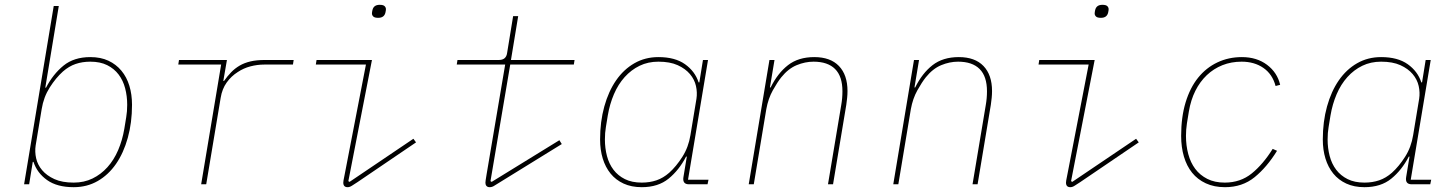

<svg xmlns="http://www.w3.org/2000/svg" viewBox="-20 -765 6040 797"><path d="M203 -740H224L168 -401H171Q200 -457 243.5 -492.5Q287 -528 355 -528Q398 -528 430 -513Q462 -498 484 -471.5Q506 -445 517 -409Q528 -373 528 -330Q528 -256 510.5 -193Q493 -130 461.5 -84.5Q430 -39 385.5 -13.5Q341 12 286 12Q217 12 175.5 -17.5Q134 -47 119 -93H116L101 0H80ZM286 -7Q329 -7 364 -24Q399 -41 426 -71Q453 -101 470.5 -142Q488 -183 496 -230L504 -279Q508 -302 508 -330Q508 -366 499.5 -398.5Q491 -431 472.5 -455.5Q454 -480 425 -494.5Q396 -509 355 -509Q322 -509 294 -499.5Q266 -490 241 -468Q212 -442 186.5 -402Q161 -362 153 -312L128 -161Q124 -135 130 -108Q136 -81 155 -58.5Q174 -36 206 -21.5Q238 -7 286 -7Z M815 0 898 -497H720L723 -516H922L907 -429H910Q924 -449 939.5 -465Q955 -481 974.5 -492.5Q994 -504 1019.5 -510Q1045 -516 1080 -516H1199L1196 -497H1077Q1048 -497 1019.5 -489.5Q991 -482 967 -466Q940 -449 921 -422.5Q902 -396 896 -359L836 0Z M1550 -691Q1535 -691 1529.5 -696.5Q1524 -702 1524 -709Q1524 -712 1524.5 -715Q1525 -718 1526 -723Q1531 -745 1556 -745Q1571 -745 1576.5 -739.5Q1582 -734 1582 -727Q1582 -724 1581.5 -721Q1581 -718 1580 -713Q1575 -691 1550 -691ZM1423 12Q1405 12 1405 -7Q1405 -10 1406 -16.5Q1407 -23 1411 -42L1499 -497H1291L1294 -516H1524L1426 -13L1431 -10L1696 -189L1707 -174L1464 -9Q1451 -1 1441.5 5.5Q1432 12 1423 12Z M2013 12Q2004 12 1999.5 7Q1995 2 1995 -6Q1995 -10 1996 -17Q1997 -24 2000 -42L2077 -497H1876L1879 -516H2051Q2081 -516 2085 -545L2110 -698H2131L2101 -516H2365L2362 -497H2098L2016 -13L2021 -10L2302 -183L2312 -167L2056 -9Q2042 -1 2032.5 5.5Q2023 12 2013 12Z M2644 12Q2601 12 2568.5 -3Q2536 -18 2514.5 -44.5Q2493 -71 2482 -107Q2471 -143 2471 -186Q2471 -260 2488.5 -323Q2506 -386 2537.5 -431.5Q2569 -477 2613.5 -502.5Q2658 -528 2713 -528Q2782 -528 2823.5 -498.5Q2865 -469 2880 -423H2883L2898 -516H2919L2836 -19H2921L2917 0H2840Q2812 0 2817 -30L2831 -115H2828Q2799 -59 2755.5 -23.5Q2712 12 2644 12ZM2644 -7Q2677 -7 2705 -16.5Q2733 -26 2758 -48Q2787 -74 2812.5 -114Q2838 -154 2846 -204L2871 -355Q2875 -381 2869 -408Q2863 -435 2844 -457.5Q2825 -480 2793 -494.5Q2761 -509 2713 -509Q2670 -509 2635 -492Q2600 -475 2573 -445Q2546 -415 2528.5 -374Q2511 -333 2503 -286L2495 -237Q2491 -214 2491 -186Q2491 -150 2499.5 -117.5Q2508 -85 2526.5 -60.5Q2545 -36 2574 -21.5Q2603 -7 2644 -7Z M3088 0 3174 -516H3195L3176 -402H3179Q3208 -461 3251 -494.5Q3294 -528 3360 -528Q3427 -528 3462.5 -491Q3498 -454 3498 -387Q3498 -373 3496.5 -358.5Q3495 -344 3493 -330L3438 0H3417L3472 -329Q3477 -357 3477 -386Q3477 -448 3446.5 -478.5Q3416 -509 3357 -509Q3322 -509 3287 -494.5Q3252 -480 3223 -444Q3207 -424 3188 -390Q3169 -356 3161 -312L3109 0Z M3688 0 3774 -516H3795L3776 -402H3779Q3808 -461 3851 -494.5Q3894 -528 3960 -528Q4027 -528 4062.5 -491Q4098 -454 4098 -387Q4098 -373 4096.5 -358.5Q4095 -344 4093 -330L4038 0H4017L4072 -329Q4077 -357 4077 -386Q4077 -448 4046.5 -478.5Q4016 -509 3957 -509Q3922 -509 3887 -494.5Q3852 -480 3823 -444Q3807 -424 3788 -390Q3769 -356 3761 -312L3709 0Z M4550 -691Q4535 -691 4529.5 -696.5Q4524 -702 4524 -709Q4524 -712 4524.5 -715Q4525 -718 4526 -723Q4531 -745 4556 -745Q4571 -745 4576.5 -739.5Q4582 -734 4582 -727Q4582 -724 4581.5 -721Q4581 -718 4580 -713Q4575 -691 4550 -691ZM4423 12Q4405 12 4405 -7Q4405 -10 4406 -16.5Q4407 -23 4411 -42L4499 -497H4291L4294 -516H4524L4426 -13L4431 -10L4696 -189L4707 -174L4464 -9Q4451 -1 4441.5 5.5Q4432 12 4423 12Z M5065 12Q5020 12 4985.5 -4Q4951 -20 4928.5 -48Q4906 -76 4894.5 -115Q4883 -154 4883 -201Q4883 -279 4901.5 -340Q4920 -401 4953.5 -442.5Q4987 -484 5033.5 -506Q5080 -528 5135 -528Q5197 -528 5239.5 -496Q5282 -464 5294 -413L5275 -408Q5262 -457 5224.5 -483Q5187 -509 5134 -509Q5091 -509 5054.5 -494.5Q5018 -480 4989.5 -453Q4961 -426 4942 -388Q4923 -350 4915 -302L4907 -253Q4905 -238 4904 -227Q4903 -216 4903 -201Q4903 -161 4912.5 -125.5Q4922 -90 4941.5 -64Q4961 -38 4991.5 -22.5Q5022 -7 5064 -7Q5129 -7 5176 -45Q5223 -83 5263 -147L5281 -139Q5239 -71 5188 -29.5Q5137 12 5065 12Z M5644 12Q5601 12 5568.5 -3Q5536 -18 5514.5 -44.5Q5493 -71 5482 -107Q5471 -143 5471 -186Q5471 -260 5488.5 -323Q5506 -386 5537.5 -431.5Q5569 -477 5613.5 -502.5Q5658 -528 5713 -528Q5782 -528 5823.5 -498.5Q5865 -469 5880 -423H5883L5898 -516H5919L5836 -19H5921L5917 0H5840Q5812 0 5817 -30L5831 -115H5828Q5799 -59 5755.5 -23.5Q5712 12 5644 12ZM5644 -7Q5677 -7 5705 -16.5Q5733 -26 5758 -48Q5787 -74 5812.5 -114Q5838 -154 5846 -204L5871 -355Q5875 -381 5869 -408Q5863 -435 5844 -457.5Q5825 -480 5793 -494.5Q5761 -509 5713 -509Q5670 -509 5635 -492Q5600 -475 5573 -445Q5546 -415 5528.5 -374Q5511 -333 5503 -286L5495 -237Q5491 -214 5491 -186Q5491 -150 5499.5 -117.5Q5508 -85 5526.5 -60.5Q5545 -36 5574 -21.5Q5603 -7 5644 -7Z"/></svg>

Font: IBM Plex Mono Thin
Style: Italic
Weight: 100
Italic angle: -9°
Monospace: yes
Designer: Mike Abbink, Paul van der Laan, Pieter van Rosmalen
Foundry: Bold Monday
Version: Version 2.3